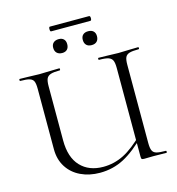

<svg xmlns="http://www.w3.org/2000/svg" viewBox="-126 -977 1014 1097"><g transform="rotate(-15 381.5 -428.5)"><path d="M491 -613Q488 -613 488 -619Q488 -625 491 -625L539 -624Q583 -622 609 -622Q635 -622 677 -624L726 -625Q729 -625 729 -619Q729 -613 726 -613Q688 -613 670.5 -607.5Q653 -602 646.5 -588Q640 -574 640 -544V-81Q640 -51 646.5 -36.5Q653 -22 670.5 -17Q688 -12 726 -12Q729 -12 729 -6Q729 0 726 0L647 -1L595 0Q583 0 580 -3Q577 -6 577 -19V-542Q577 -572 570.5 -586.5Q564 -601 546.5 -607Q529 -613 491 -613ZM331 12Q268 12 217.5 -12Q167 -36 138.5 -81Q110 -126 110 -186V-544Q110 -574 104 -588Q98 -602 80.5 -607.5Q63 -613 25 -613Q22 -613 22 -619Q22 -625 25 -625L74 -624Q116 -622 141 -622Q169 -622 213 -624L260 -625Q262 -625 262 -619Q262 -613 260 -613Q223 -613 205 -607Q187 -601 180.5 -586.5Q174 -572 174 -542V-221Q174 -121 223.5 -68.5Q273 -16 358 -16Q422 -16 479.5 -45Q537 -74 606 -143L616 -135Q539 -57 473.5 -22.5Q408 12 331 12ZM256 -747Q256 -766 267.5 -776.5Q279 -787 299 -787Q318 -787 328.5 -776.5Q339 -766 339 -747Q339 -727 328.5 -716Q318 -705 299 -705Q279 -705 267.5 -716Q256 -727 256 -747ZM431 -747Q431 -766 442 -776.5Q453 -787 473 -787Q493 -787 504 -776.5Q515 -766 515 -747Q515 -727 504 -716Q493 -705 473 -705Q453 -705 442 -716Q431 -727 431 -747ZM263 -855Q263 -869 269 -869H501Q508 -869 508 -855Q508 -841 501 -841H269Q263 -841 263 -855Z"/></g></svg>

Font: Cormorant Infant
Style: Regular
Weight: 400
Designer: Christian Thalmann (Catharsis Fonts)
Foundry: Catharsis Fonts
Version: Version 4.000